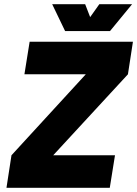

<svg xmlns="http://www.w3.org/2000/svg" viewBox="-20 -900 657 920"><path d="M230 -880 292 -751H507L613 -880H456L412 -818L388 -880ZM11 0H506L531 -156H235L593 -544L617 -700H122L97 -544H391L35 -156Z"/></svg>

Font: Arthouse Owned Black
Style: Italic
Weight: 900
Italic angle: -10°
Designer: Jeremy Tribby
Foundry: Tribby Type
Version: Version 1.000;PS 001.000;hotconv 1.0.88;makeotf.lib2.5.64775